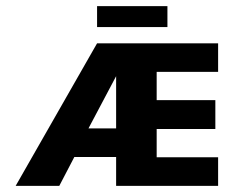

<svg xmlns="http://www.w3.org/2000/svg" viewBox="-20 -605 768 625"><path d="M358 -357V-187H268ZM222 -94H358V0H690V-93H490V-185H681V-279H490V-371H690V-464H296L31 0H173ZM296 -585V-517H525V-585Z"/></svg>

Font: Hussar Tani
Style: Bold
Weight: 700
Foundry: Cannot Into Space Fonts
Version: Version 0.92